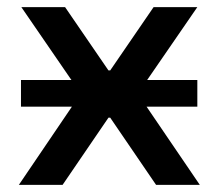

<svg xmlns="http://www.w3.org/2000/svg" viewBox="-20 -520 615 540"><path d="M33 0 227 -286 231 -222 40 -500H163L285 -322H290L412 -500H535L345 -224L348 -285L542 0H419L290 -189H285L156 0ZM39 -220V-295H535V-220Z"/></svg>

Font: Nunito Sans 6pt SemiBold
Style: Regular
Weight: 600
Version: Version 3.101;gftools[0.9.27]